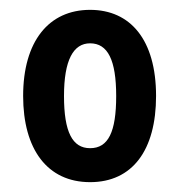

<svg xmlns="http://www.w3.org/2000/svg" viewBox="-20 -742 365 390"><path d="M297 -547C297 -661 245 -722 163 -722C79 -722 27 -658 27 -547C27 -439 76 -372 163 -372C249 -372 297 -437 297 -547ZM110 -547C110 -620 129 -654 163 -654C199 -654 216 -620 216 -547C216 -474 200 -441 163 -441C127 -441 110 -474 110 -547Z"/></svg>

Font: Noto Sans Arabic UI XCn SmBd
Style: Regular
Weight: 600
Width: 2
Designer: Monotype Design Team, Nadine Chahine and Nizar Qandah
Foundry: Monotype Imaging Inc.
Version: Version 2.010